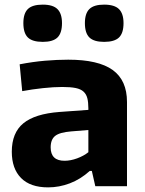

<svg xmlns="http://www.w3.org/2000/svg" viewBox="-20 -805 626 830"><path d="M188 5Q111 5 71 -35.5Q31 -76 31 -149Q31 -231 81 -272Q131 -313 237 -321L362 -330V-336Q362 -363 357.5 -380.5Q353 -398 341 -409Q329 -420 307 -424.5Q285 -429 249 -429Q212 -429 165.5 -424Q119 -419 76 -411L65 -527Q122 -538 174.5 -542.5Q227 -547 275 -547Q405 -547 467 -502.5Q529 -458 529 -364V0H392L377 -66H368Q328 -30 282 -12.5Q236 5 188 5ZM259 -110Q285 -110 313.5 -120.5Q342 -131 362 -147V-243L288 -237Q238 -233 218.5 -217.5Q199 -202 199 -168Q199 -110 259 -110ZM165 -624Q120 -624 100.5 -643Q81 -662 81 -705Q81 -747 100.5 -766Q120 -785 165 -785Q209 -785 228.5 -765.5Q248 -746 248 -705Q248 -662 228.5 -643Q209 -624 165 -624ZM430 -624Q386 -624 366.5 -643Q347 -662 347 -705Q347 -747 366.5 -766Q386 -785 430 -785Q475 -785 494.5 -765.5Q514 -746 514 -705Q514 -662 494.5 -643Q475 -624 430 -624Z"/></svg>

Font: Encode Sans Normal
Style: Bold
Weight: 700
Designer: Pablo Impallari, Andres Torresi
Foundry: Pablo Impallari, Andres Torresi
Version: Version 1.000; ttfautohint (v1.00) -l 8 -r 50 -G 200 -x 14 -